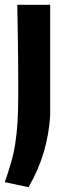

<svg xmlns="http://www.w3.org/2000/svg" viewBox="-22 -560 280 800"><path d="M-2 199Q13 156 24 118Q35 80 41.5 38.5Q48 -3 51 -51Q54 -99 54 -163Q54 -179 54 -220Q54 -261 53.5 -314.5Q53 -368 52 -427.5Q51 -487 50 -540H187V-77Q182 0 160.5 73.5Q139 147 97 220Z"/></svg>

Font: Encode Sans Compressed
Style: Bold
Weight: 700
Designer: Pablo Impallari, Andres Torresi
Foundry: Pablo Impallari, Andres Torresi
Version: Version 1.000; ttfautohint (v1.00) -l 8 -r 50 -G 200 -x 14 -